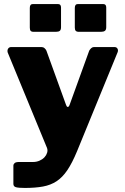

<svg xmlns="http://www.w3.org/2000/svg" viewBox="-20 -762 618 947"><path d="M103 165Q72 165 59 161.5Q46 158 46 145V55Q46 48 52 42.5Q58 37 74 37H143Q161 37 176 30Q191 23 200 13Q209 3 212.5 -9Q216 -21 212 -32L18 -503Q15 -514 20 -522Q25 -530 36 -530H184Q193 -530 199.5 -524.5Q206 -519 209 -512L306 -244Q309 -235 314 -234.5Q319 -234 323 -244L420 -512Q424 -519 430 -524.5Q436 -530 444 -530H544Q555 -530 559.5 -522Q564 -514 560 -504L360 -16Q336 42 312 77.5Q288 113 259 132Q230 151 192 158Q154 165 103 165ZM281 -725V-628Q281 -615 275 -610Q269 -605 255 -605H147Q135 -605 131 -610Q127 -615 127 -626V-723Q127 -742 142 -742H266Q281 -742 281 -725ZM504 -725V-628Q504 -615 497.5 -610Q491 -605 477 -605H370Q358 -605 353.5 -610Q349 -615 349 -626V-723Q349 -742 364 -742H489Q504 -742 504 -725Z"/></svg>

Font: Libre Franklin Thin ExtraBold
Style: Regular
Weight: 800
Version: Version 3.000